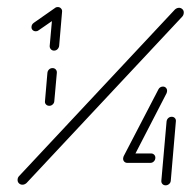

<svg xmlns="http://www.w3.org/2000/svg" viewBox="-20 -539 554 558"><path d="M123.3 -231.5Q117.4 -231.5 113.7 -235.4Q110 -239.3 110.7 -244.8L117.8 -327.4Q118.5 -333.3 122.6 -337.2Q126.7 -341.1 132.6 -341.1Q138.5 -341.1 142 -337.2Q145.6 -333.3 145.2 -327.4L137.8 -244.8Q137.4 -239.3 133.1 -235.4Q128.9 -231.5 123.3 -231.5ZM148.1 -518.5Q153.7 -518.5 157.4 -514.4Q161.1 -510.4 160.4 -504.8Q160.4 -498.5 154.1 -493.7L91.9 -450.7Q88.9 -448.1 84.1 -448.1Q78.5 -448.1 75 -451.5Q71.5 -454.8 71.5 -460Q71.5 -467.8 78.1 -472.6L140 -515.9Q143 -518.5 148.1 -518.5ZM137 -391.9Q131.5 -391.9 127.8 -395.9Q124.1 -400 124.4 -405.6L133.3 -504.8Q134.1 -510.4 138.1 -514.4Q142.2 -518.5 148.1 -518.5Q153.7 -518.5 157.4 -514.4Q161.1 -510.4 160.4 -504.8L151.9 -405.6Q151.1 -400 147 -395.9Q143 -391.9 137 -391.9ZM500.4 -516.3Q505.9 -516.3 510 -512.4Q514.1 -508.5 514.1 -503Q514.1 -495.9 510 -491.1L57 -7Q51.5 -2.2 45.2 -2.2Q39.3 -2.2 35.2 -6.1Q31.1 -10 31.1 -15.9Q31.1 -23 35.6 -27.4L488.5 -511.5Q494.1 -516.3 500.4 -516.3ZM431.5 -80.7Q431.5 -74.4 427.2 -70Q423 -65.6 416.7 -65.6H350.7L353.3 -93H419.3Q424.4 -93 428 -89.4Q431.5 -85.9 431.5 -80.7ZM478.9 -199.6Q484.8 -199.6 488.3 -195.7Q491.9 -191.9 491.1 -185.9L476.3 -13.7Q475.9 -8.1 471.5 -4.3Q467 -0.4 461.5 -0.4Q455.6 -0.4 452 -4.3Q448.5 -8.1 448.9 -13.7L464.1 -185.9Q464.8 -191.9 468.9 -195.7Q473 -199.6 478.9 -199.6ZM350.4 -65.6Q344.8 -65.6 341.3 -69.1Q337.8 -72.6 337.8 -77.8Q337.8 -80.4 339.3 -84.8L440.4 -279.3Q442.2 -283 445.7 -285.2Q449.3 -287.4 453.3 -287.4Q458.9 -287.4 462.2 -283.9Q465.6 -280.4 465.6 -275.2Q465.6 -271.9 464.1 -268.1L363.7 -73.7Q361.9 -70 358.1 -67.8Q354.4 -65.6 350.4 -65.6Z"/></svg>

Font: 26F Galaxy Sans Ultra Light
Style: Italic
Weight: 200
Italic angle: -5°
Designer: C₂₉H₂₅N₃O₅
Version: Version 1.200